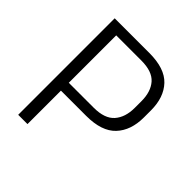

<svg xmlns="http://www.w3.org/2000/svg" viewBox="-173 -769 899 899"><g transform="rotate(45 276.0 -319.5)"><path d="M309.5 -221.5H121V-273.5H307.5Q380 -273.5 412 -310Q444 -346.5 444 -409V-453Q444 -516 412.5 -551.8Q381 -587.5 309 -587.5H120V-639H310.5Q413 -639 459.5 -589.5Q506 -540 506 -454.5V-407.5Q506 -321.5 459 -271.5Q412 -221.5 309.5 -221.5ZM142.5 0H81V-639H142.5V-258.5V-230.5Z"/></g></svg>

Font: Anek Kannada Medium Light
Style: Regular
Weight: 300
Version: Version 1.003